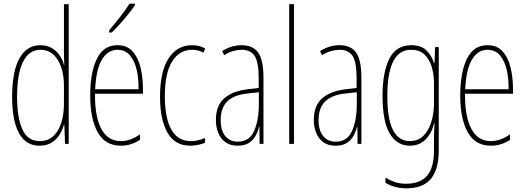

<svg xmlns="http://www.w3.org/2000/svg" viewBox="-20 -783 2858 1045"><path d="M195 10Q121 10 83.5 -58Q46 -126 46 -256Q46 -394 86 -465.5Q126 -537 199 -537Q237 -537 263.5 -520.5Q290 -504 306.5 -479Q323 -454 328 -429H330Q329 -448 328.5 -464.5Q328 -481 328 -497V-760H354V0H334L330 -106H328Q322 -79 306 -52.5Q290 -26 263 -8Q236 10 195 10ZM197 -15Q260 -15 294 -71.5Q328 -128 328 -221V-315Q328 -403 294 -457.5Q260 -512 200 -512Q138 -512 105.5 -447Q73 -382 73 -256Q73 -142 102 -78.5Q131 -15 197 -15Z M619 -537Q672 -537 702 -503Q732 -469 745 -415Q758 -361 758 -301V-273H497Q496 -148 531.5 -81.5Q567 -15 638 -15Q690 -15 742 -52V-22Q721 -8 695 1Q669 10 638 10Q552 10 511.5 -63.5Q471 -137 471 -264Q471 -388 507 -462.5Q543 -537 619 -537ZM619 -512Q567 -512 535 -459Q503 -406 498 -297H734Q735 -356 723.5 -404.5Q712 -453 686.5 -482.5Q661 -512 619 -512ZM715 -756Q699 -732 676.5 -704Q654 -676 631 -650.5Q608 -625 588 -606H574V-618Q608 -658 634 -691Q660 -724 685 -763H715Z M1016 10Q931 10 891 -62Q851 -134 851 -256Q851 -394 897.5 -465.5Q944 -537 1025 -537Q1066 -537 1097 -519L1087 -496Q1061 -512 1026 -512Q957 -512 917 -448.5Q877 -385 877 -257Q877 -186 891.5 -131Q906 -76 937.5 -45.5Q969 -15 1019 -15Q1057 -15 1096 -32V-6Q1080 1 1058 5.5Q1036 10 1016 10Z M1294 -537Q1357 -537 1385.5 -496.5Q1414 -456 1414 -358V0H1393L1392 -93H1390Q1384 -68 1371.5 -44.5Q1359 -21 1335.5 -5.5Q1312 10 1274 10Q1232 10 1206 -9.5Q1180 -29 1167.5 -61Q1155 -93 1155 -129Q1155 -208 1200 -247.5Q1245 -287 1327 -297L1388 -304V-355Q1388 -445 1366 -478.5Q1344 -512 1294 -512Q1276 -512 1252 -506Q1228 -500 1200 -483L1189 -505Q1240 -537 1294 -537ZM1326 -274Q1252 -266 1216.5 -230.5Q1181 -195 1181 -129Q1181 -73 1206 -42.5Q1231 -12 1274 -12Q1337 -12 1363 -70Q1389 -128 1389 -220V-281Z M1580 0H1554V-760H1580Z M1827 -537Q1890 -537 1918.5 -496.5Q1947 -456 1947 -358V0H1926L1925 -93H1923Q1917 -68 1904.5 -44.5Q1892 -21 1868.5 -5.5Q1845 10 1807 10Q1765 10 1739 -9.5Q1713 -29 1700.5 -61Q1688 -93 1688 -129Q1688 -208 1733 -247.5Q1778 -287 1860 -297L1921 -304V-355Q1921 -445 1899 -478.5Q1877 -512 1827 -512Q1809 -512 1785 -506Q1761 -500 1733 -483L1722 -505Q1773 -537 1827 -537ZM1859 -274Q1785 -266 1749.5 -230.5Q1714 -195 1714 -129Q1714 -73 1739 -42.5Q1764 -12 1807 -12Q1870 -12 1896 -70Q1922 -128 1922 -220V-281Z M2218 -537Q2274 -537 2302.5 -507Q2331 -477 2342 -440H2345L2348 -527H2368V35Q2368 138 2325.5 190Q2283 242 2191 242Q2128 242 2078 212V184Q2105 200 2131 208.5Q2157 217 2191 217Q2266 217 2304 174Q2342 131 2342 35V-12Q2342 -35 2342.5 -57.5Q2343 -80 2345 -111H2342Q2331 -60 2297.5 -25Q2264 10 2211 10Q2140 10 2101 -56.5Q2062 -123 2062 -262Q2062 -390 2099 -463.5Q2136 -537 2218 -537ZM2218 -512Q2171 -512 2142 -480.5Q2113 -449 2100.5 -393Q2088 -337 2088 -262Q2088 -135 2119 -75Q2150 -15 2211 -15Q2247 -15 2272 -33.5Q2297 -52 2312.5 -82.5Q2328 -113 2335 -149Q2342 -185 2342 -221V-329Q2342 -378 2329.5 -419.5Q2317 -461 2290 -486.5Q2263 -512 2218 -512Z M2633 -537Q2686 -537 2716 -503Q2746 -469 2759 -415Q2772 -361 2772 -301V-273H2511Q2510 -148 2545.5 -81.5Q2581 -15 2652 -15Q2704 -15 2756 -52V-22Q2735 -8 2709 1Q2683 10 2652 10Q2566 10 2525.5 -63.5Q2485 -137 2485 -264Q2485 -388 2521 -462.5Q2557 -537 2633 -537ZM2633 -512Q2581 -512 2549 -459Q2517 -406 2512 -297H2748Q2749 -356 2737.5 -404.5Q2726 -453 2700.5 -482.5Q2675 -512 2633 -512Z"/></svg>

Font: Noto Sans Lao Looped ExtraCondensed Thin
Style: Regular
Weight: 100
Width: 2
Designer: Mark Frömberg, Ben Mitchell
Foundry: The Fontpad Ltd
Version: Version 1.002; ttfautohint (v1.8.4.7-5d5b)